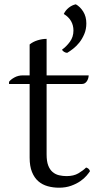

<svg xmlns="http://www.w3.org/2000/svg" viewBox="-20 -862 467 894"><path d="M22 -481Q30 -492 47.5 -501.5Q65 -511 86 -511H118V-655Q134 -668 155.5 -674.5Q177 -681 197 -681V-511H393Q392 -494 383.5 -482.5Q375 -471 362 -471H197V-143Q197 -111 204.5 -91.5Q212 -72 225 -61Q238 -50 255 -46Q272 -42 290 -42Q323 -42 345 -55Q367 -68 381 -82Q395 -78 399 -65Q394 -57 383 -44Q372 -31 354 -18.5Q336 -6 311 3Q286 12 255 12Q227 12 202 5Q177 -2 158.5 -18Q140 -34 129 -61Q118 -88 118 -128V-471H22ZM382 -753Q382 -726 372.5 -703.5Q363 -681 349.5 -664Q336 -647 320.5 -635Q305 -623 293 -616Q286 -616 278.5 -620.5Q271 -625 269 -631Q289 -645 305.5 -667.5Q322 -690 322 -720Q322 -744 311 -763.5Q300 -783 277 -797Q285 -814 300 -826Q315 -838 333 -842Q353 -831 367.5 -808Q382 -785 382 -753Z"/></svg>

Font: Gotu
Style: Regular
Weight: 400
Designer: Sarang Kulkarni & Kailash Malviya
Foundry: Ek Type
Version: Version 2.320;hotconv 1.0.109;makeotfexe 2.5.65596; ttfautoh